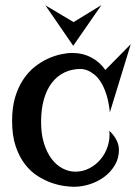

<svg xmlns="http://www.w3.org/2000/svg" viewBox="-20 -693 527 744"><path d="M259.8 -487.8Q300.8 -487.8 334.2 -470Q367.7 -452.1 388.2 -421.9L486.8 -522L405.8 -257.8Q401.4 -298.8 392.1 -327.4Q382.8 -356 370.8 -374.8Q358.9 -393.6 345.9 -403.8Q333 -414.1 322 -418.9Q311 -423.8 303 -424.8Q294.9 -425.8 293 -425.8Q257.8 -425.8 229.5 -412.1Q201.2 -398.4 180.9 -372.1Q160.6 -345.7 149.9 -307.4Q139.2 -269 139.2 -220.2Q139.2 -173.3 150.4 -137.5Q161.6 -101.6 180.2 -77.1Q198.7 -52.7 222.7 -40.3Q246.6 -27.8 272 -27.8Q301.8 -27.8 327.1 -41.3Q352.5 -54.7 370.6 -76.7Q388.7 -98.6 397.7 -127.2Q406.7 -155.8 403.8 -186Q409.7 -180.7 416.3 -172.9Q422.9 -165 428.5 -155.5Q434.1 -146 437.5 -135Q440.9 -124 440.9 -112.8Q440.9 -79.6 425 -53Q409.2 -26.4 384.3 -7.8Q359.4 10.7 328.1 20.8Q296.9 30.8 266.1 30.8Q252.9 30.8 230.2 27.8Q207.5 24.9 180.9 15.9Q154.3 6.8 127 -10.3Q99.6 -27.3 77.4 -55.7Q55.2 -84 41 -125.5Q26.9 -167 26.9 -225.1Q26.9 -276.9 38.8 -316.7Q50.8 -356.4 70.6 -385.7Q90.3 -415 115.2 -434.6Q140.1 -454.1 166 -465.8Q191.9 -477.5 216.6 -482.7Q241.2 -487.8 259.8 -487.8ZM263.7 -515.6 155.8 -672.4 265.1 -607.4 373 -673.3Z"/></svg>

Font: Risque
Style: Regular
Weight: 400
Designer: Astigmatic (AOETI)
Foundry: Astigmatic (AOETI)
Version: Version 1.000